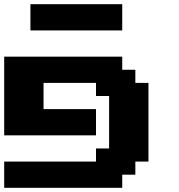

<svg xmlns="http://www.w3.org/2000/svg" viewBox="-20 -895 852 915"><path d="M0 0H562.5V-62.5H625V-125H687.5V-500H625V-562.5H562.5V-625H0V-250H437.5V-375H187.5V-500H437.5V-437.5H500V-187.5H437.5V-125H0ZM125 -750H562.5V-875H125Z"/></svg>

Font: Faithful 32x
Style: Semibold
Weight: 400
Foundry: Faithful Resource Pack
Version: Version 1.0; January 27, 2023